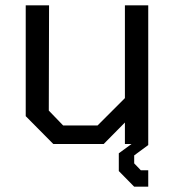

<svg xmlns="http://www.w3.org/2000/svg" viewBox="-20 -543 660 724"><path d="M486 161 428 102V35L476 0H451V-81L371 0H181L77 -105V-523H165L164 -126L218 -70H348L451 -173V-523H539V4L486 43V73L511 99H539V161Z"/></svg>

Font: Tomorrow
Style: Regular
Weight: 400
Designer: Tony de Marco, Monica Rizzolli
Foundry: Just in Type
Version: Version 2.002